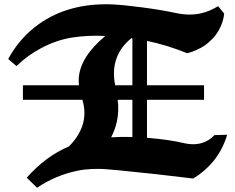

<svg xmlns="http://www.w3.org/2000/svg" viewBox="-20 -848 1118 912"><path d="M19 -567.9Q73.7 -668.9 165 -733.9Q308.6 -835.4 514.2 -827.1Q564.9 -824.7 654.8 -813Q744.6 -801.3 815.9 -786.1Q883.8 -771.5 939.9 -786.1Q975.6 -794.4 1016.1 -818.8Q1021 -812.5 1030.5 -801Q1040 -789.6 1044.9 -783.2Q1041 -742.7 1019 -704.1Q1006.3 -681.2 987.5 -662.1Q968.8 -643.1 952.6 -632.1Q936.5 -621.1 917 -612.3Q897.5 -603.5 888.2 -600.6Q878.9 -597.7 869.1 -595.2Q772.9 -634.3 678.2 -653.8V-442.9H949.2V-374H678.2V-193.4Q784.2 -185.1 854 -168Q907.2 -156.2 948.2 -171.9Q978.5 -183.6 998 -206.1Q1007.8 -206.1 1028.3 -207Q1048.8 -208 1059.1 -208Q1038.1 -137.2 993.2 -82Q954.1 -34.2 897.9 0Q719.7 -22 535.2 -40Q492.2 -43.9 471.4 -45.2Q450.7 -46.4 416 -45.2Q381.3 -43.9 349.1 -37.1Q244.6 -16.1 155.8 43.9Q147.9 36.1 131.6 20Q115.2 3.9 106.9 -3.9Q197.3 -106 307.1 -152.3Q367.2 -211.9 378.9 -282.2Q385.7 -324.2 371.6 -374H88.9V-442.9H355Q353.5 -460 354 -475.1Q359.9 -576.7 480 -677.2Q397.9 -681.2 324 -669.9Q250 -658.7 176.8 -620.1Q112.8 -586.9 58.1 -534.2Q51.3 -539.6 38.6 -550.8Q25.9 -562 19 -567.9ZM507.8 -195.8Q552.2 -198.7 608.9 -197.3V-374H539.1Q545.9 -319.8 535.2 -271Q526.4 -231 507.8 -195.8ZM608.9 -665.5Q608.4 -665.5 606.4 -666Q604.5 -666.5 604 -666.5Q555.2 -627.4 535.2 -575.2Q522.5 -543 521.5 -507.8Q520.5 -472.7 527.3 -442.9H608.9Z"/></svg>

Font: KJV1611
Style: Regular
Weight: 400
Version: Version 3.6.1